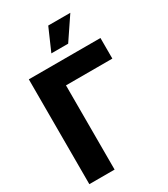

<svg xmlns="http://www.w3.org/2000/svg" viewBox="-227 -1052 1011 1154"><g transform="rotate(-30 278.0 -474.5)"><path d="M538.1 -727.5V-584.5H216.3V0H41V-727.5ZM236.3 -794.9 303.7 -949.2H457L353 -794.9Z"/></g></svg>

Font: Inter Tight ExtraBold
Style: Regular
Weight: 800
Designer: Rasmus Andersson
Foundry: rsms
Version: Version 3.004; ttfautohint (v1.8.4.7-5d5b)